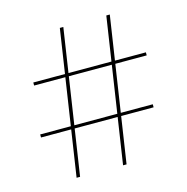

<svg xmlns="http://www.w3.org/2000/svg" viewBox="-99 -755 830 850"><g transform="rotate(-15 316.0 -330.0)"><path d="M478 -660 378 0H362L462 -660ZM559 -227V-213H43V-227ZM265 -660 165 0H149L249 -660ZM589 -457V-443H73V-457Z"/></g></svg>

Font: Work Sans Thin
Style: Regular
Weight: 250
Designer: Wei Huang
Foundry: Wei Huang
Version: Version 2.012